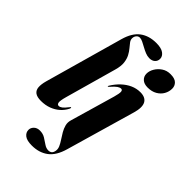

<svg xmlns="http://www.w3.org/2000/svg" viewBox="-285 -827 1160 1160"><g transform="rotate(45 295.0 -247.0)"><path d="M327 -731.5Q369 -731.5 389.8 -716.2Q410.5 -701 410.5 -679.5Q410.5 -660.5 397.2 -648.2Q384 -636 361 -636Q344.5 -636 327 -643Q309.5 -650 292 -659.8Q274.5 -669.5 259.5 -676.8Q244.5 -684 233 -684Q224.5 -684 217.5 -679Q210.5 -674 206.5 -665.8Q202.5 -657.5 202.5 -647.5Q202.5 -634 212 -621.2Q221.5 -608.5 234.2 -593.5Q247 -578.5 257.8 -558.2Q268.5 -538 272 -510.2Q275.5 -482.5 264.5 -443.5L172.5 -115.5Q160.5 -73 163.5 -59Q166.5 -45 178 -45Q188.5 -45 200 -53.8Q211.5 -62.5 228.5 -84.5Q232.5 -89.5 233.8 -91Q235 -92.5 237 -92Q239 -92 239 -88.8Q239 -85.5 236 -79Q223 -53.5 200.8 -33.5Q178.5 -13.5 148 -2Q117.5 9.5 80.5 9.5Q47 9.5 30.5 -2.8Q14 -15 12 -38.5Q10 -62 19.5 -96.5L161 -599Q181 -669.5 222.8 -700.5Q264.5 -731.5 327 -731.5ZM527.5 -340.5 399.5 103Q379 175.5 336.5 207.2Q294 239 232 239Q190 239 170.5 224Q151 209 151 186Q151 168 165.2 154Q179.5 140 203.5 140Q229.5 140 249.2 152.2Q269 164.5 287 177Q305 189.5 323.5 189.5Q336.5 189.5 345.2 182.8Q354 176 357 160Q360.5 143 352.8 125.2Q345 107.5 332.5 88.8Q320 70 308.2 50Q296.5 30 290.8 8.5Q285 -13 292 -36L375 -322.5Q385 -358 383.8 -372Q382.5 -386 371 -386Q361 -386 348.2 -377.5Q335.5 -369 313 -343.5Q310.5 -340.5 308.8 -339.2Q307 -338 305 -338Q303 -338.5 303.5 -340.5Q304 -342.5 306 -346Q325.5 -378 351.2 -402.2Q377 -426.5 406.8 -439.8Q436.5 -453 468.5 -453Q512.5 -453 528 -425Q543.5 -397 527.5 -340.5ZM479 -503.5Q448.5 -503.5 431.8 -519Q415 -534.5 415 -558.5Q415 -581.5 428.5 -604.5Q442 -627.5 465.5 -643.2Q489 -659 520 -659Q557 -659 573.2 -643.2Q589.5 -627.5 589.5 -604Q589.5 -578 576.5 -555Q563.5 -532 538.8 -517.8Q514 -503.5 479 -503.5Z"/></g></svg>

Font: Fraunces 120pt
Style: Bold Italic
Weight: 700
Italic angle: -16°
Version: Version 1.000;[b76b70a41]